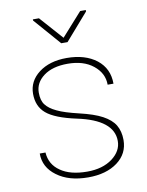

<svg xmlns="http://www.w3.org/2000/svg" viewBox="-84 -797 666 867"><g transform="rotate(-10 249.0 -363.0)"><path d="M409.7 -129.4C409.7 -98.1 395 -71.8 365.7 -49.8C335.9 -27.8 297.9 -16.6 250.5 -16.6C250.5 -16.6 250.5 -16.6 250.5 -16.6C199.2 -16.6 158.2 -26.9 128.4 -47.9C98.1 -68.4 81.5 -97.2 79.1 -134.3C79.1 -134.3 52.7 -134.3 52.7 -134.3C52.7 -134.3 52.7 -134.3 52.7 -134.3C52.7 -91.8 70.8 -57.6 107.4 -30.8C143.6 -3.9 191.4 9.8 250.5 9.8C250.5 9.8 250.5 9.8 250.5 9.8C305.7 9.8 350.6 -2.9 384.8 -28.3C418.9 -53.7 436 -87.4 436 -128.9C436 -128.9 436 -128.9 436 -128.9C436 -155.8 430.2 -178.7 418.9 -197.8C407.7 -216.3 389.2 -232.4 363.8 -246.1C338.4 -259.8 303.7 -271.5 260.3 -281.7C216.8 -292 183.6 -302.2 160.6 -313.5C137.7 -324.2 121.6 -336.4 111.3 -350.1C101.1 -363.3 96.2 -381.8 96.2 -405.8C96.2 -405.8 96.2 -405.8 96.2 -405.8C96.2 -436 109.9 -461.4 136.7 -481.4C163.6 -501.5 200.2 -511.7 246.6 -511.7C246.6 -511.7 246.6 -511.7 246.6 -511.7C294.9 -511.7 334 -500 363.8 -476.1C393.6 -452.1 408.7 -422.9 408.7 -387.2C408.7 -387.2 435.5 -387.2 435.5 -387.2C435.5 -387.2 435.5 -387.2 435.5 -387.2C435.5 -433.6 418.5 -470.2 383.8 -497.6C349.1 -524.4 303.7 -538.1 246.6 -538.1C246.6 -538.1 246.6 -538.1 246.6 -538.1C194.3 -538.1 151.9 -525.4 119.1 -500.5C86.4 -475.6 69.8 -443.4 69.8 -404.8C69.8 -404.8 69.8 -404.8 69.8 -404.8C69.8 -366.2 82.5 -336.4 108.4 -314.5C134.3 -292.5 179.7 -274.4 245.6 -260.3C245.6 -260.3 245.6 -260.3 245.6 -260.3C355 -237.3 409.7 -193.4 409.7 -129.4C409.7 -129.4 409.7 -129.4 409.7 -129.4ZM155.3 -736.3C155.3 -736.3 127.4 -736.3 127.4 -736.3C127.4 -736.3 127.4 -731 127.4 -731C127.4 -731 234.9 -607.9 234.9 -607.9C234.9 -607.9 263.7 -607.9 263.7 -607.9C263.7 -607.9 370.1 -730 370.1 -730C370.1 -730 370.1 -736.3 370.1 -736.3C370.1 -736.3 344.2 -736.3 344.2 -736.3C344.2 -736.3 249.5 -630.4 249.5 -630.4C249.5 -630.4 155.3 -736.3 155.3 -736.3Z"/></g></svg>

Font: WOX
Style: Regular
Weight: 500
Designer: Google
Foundry: ""
Version: ""